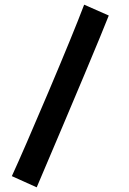

<svg xmlns="http://www.w3.org/2000/svg" viewBox="-20 -737 558 830"><path d="M31.2 24.4Q81.5 -85 189.2 -339.1Q296.9 -593.3 343.8 -716.8L450.2 -669.9Q397.5 -535.2 138.7 72.8Z"/></svg>

Font: Fantasque Sans Mono
Style: Bold
Weight: 700
Monospace: yes
Designer: Jany Belluz
Version: Version 1.8.0 ; ttfautohint (v1.8.2)